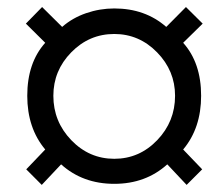

<svg xmlns="http://www.w3.org/2000/svg" viewBox="-20 -622 614 543"><path d="M98.1 -99.1 54.2 -143.1 107.9 -199.2Q57.1 -259.8 57.1 -351.1Q57.1 -444.3 107.9 -501L53.2 -555.2L99.1 -602.1L155.8 -545.9Q184.6 -571.3 223.4 -584.7Q262.2 -598.1 303.2 -598.1Q390.6 -598.1 450.2 -545.9L505.9 -602.1L553.2 -555.2L498 -501Q548.8 -444.3 548.8 -351.1Q548.8 -259.8 498 -199.2L551.8 -143.1L507.8 -99.1L453.1 -157.2Q392.1 -102.1 303.2 -102.1Q213.9 -102.1 152.8 -157.2ZM475.1 -351.1Q475.1 -421.9 424.3 -473.9Q373.5 -525.9 303.2 -525.9Q232.4 -525.9 181.6 -474.1Q130.9 -422.4 130.9 -351.1Q130.9 -278.3 181.6 -225.6Q232.4 -172.9 303.2 -172.9Q374 -172.9 424.6 -225.6Q475.1 -278.3 475.1 -351.1Z"/></svg>

Font: Archivo Medium
Style: Italic
Weight: 500
Italic angle: -10°
Designer: Hector Gatti
Foundry: Omnibus-Type
Version: Version 2.001